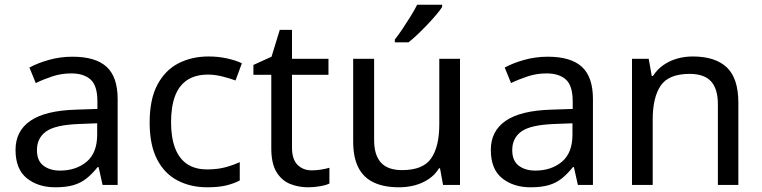

<svg xmlns="http://www.w3.org/2000/svg" viewBox="-20 -786 3239 816"><path d="M288 -545Q386 -545 433 -502Q480 -459 480 -365V0H416L399 -76H395Q372 -47 347.5 -27.5Q323 -8 291.5 1Q260 10 215 10Q142 10 94 -28.5Q46 -67 46 -149Q46 -229 109 -272.5Q172 -316 303 -320L394 -323V-355Q394 -422 365 -448Q336 -474 283 -474Q241 -474 203 -461.5Q165 -449 132 -433L105 -499Q140 -518 188 -531.5Q236 -545 288 -545ZM314 -259Q214 -255 175.5 -227Q137 -199 137 -148Q137 -103 164.5 -82Q192 -61 235 -61Q303 -61 348 -98.5Q393 -136 393 -214V-262Z M861 10Q790 10 734.5 -19Q679 -48 647.5 -109Q616 -170 616 -265Q616 -364 649 -426Q682 -488 738.5 -517Q795 -546 867 -546Q908 -546 946 -537.5Q984 -529 1008 -517L981 -444Q957 -453 925 -461Q893 -469 865 -469Q811 -469 776 -446Q741 -423 724 -378Q707 -333 707 -266Q707 -202 724 -157Q741 -112 775 -89Q809 -66 860 -66Q904 -66 937.5 -75Q971 -84 999 -97V-19Q972 -5 939.5 2.5Q907 10 861 10Z M1305 -62Q1325 -62 1346 -65.5Q1367 -69 1380 -73V-6Q1366 1 1340 5.5Q1314 10 1290 10Q1248 10 1212.5 -4.5Q1177 -19 1155 -55Q1133 -91 1133 -156V-468H1057V-510L1134 -545L1169 -659H1221V-536H1376V-468H1221V-158Q1221 -109 1244.5 -85.5Q1268 -62 1305 -62Z M1935 -536V0H1863L1850 -71H1846Q1829 -43 1802 -25Q1775 -7 1743 1.5Q1711 10 1676 10Q1612 10 1568.5 -10.5Q1525 -31 1503 -74Q1481 -117 1481 -185V-536H1570V-191Q1570 -127 1599 -95Q1628 -63 1689 -63Q1778 -63 1812.5 -113Q1847 -163 1847 -257V-536ZM1859 -756Q1850 -742 1833 -722Q1816 -702 1795.5 -680.5Q1775 -659 1754.5 -639.5Q1734 -620 1716 -606H1658V-618Q1673 -637 1690.5 -663Q1708 -689 1725 -716.5Q1742 -744 1753 -766H1859Z M2308 -545Q2406 -545 2453 -502Q2500 -459 2500 -365V0H2436L2419 -76H2415Q2392 -47 2367.5 -27.5Q2343 -8 2311.5 1Q2280 10 2235 10Q2162 10 2114 -28.5Q2066 -67 2066 -149Q2066 -229 2129 -272.5Q2192 -316 2323 -320L2414 -323V-355Q2414 -422 2385 -448Q2356 -474 2303 -474Q2261 -474 2223 -461.5Q2185 -449 2152 -433L2125 -499Q2160 -518 2208 -531.5Q2256 -545 2308 -545ZM2334 -259Q2234 -255 2195.5 -227Q2157 -199 2157 -148Q2157 -103 2184.5 -82Q2212 -61 2255 -61Q2323 -61 2368 -98.5Q2413 -136 2413 -214V-262Z M2924 -546Q3020 -546 3069 -499.5Q3118 -453 3118 -349V0H3031V-343Q3031 -408 3002 -440Q2973 -472 2911 -472Q2822 -472 2788 -422Q2754 -372 2754 -278V0H2666V-536H2737L2750 -463H2755Q2773 -491 2799.5 -509.5Q2826 -528 2858 -537Q2890 -546 2924 -546Z"/></svg>

Font: Noto Sans Canadian Aboriginal
Style: Regular
Weight: 400
Designer: Monotype Design Team, Typotheque's Kevin King
Foundry: Monotype Imaging Inc.
Version: Version 2.002